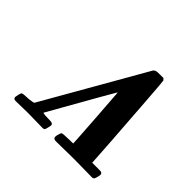

<svg xmlns="http://www.w3.org/2000/svg" viewBox="-161 -920 1130 1130"><g transform="rotate(45 403.5 -355.5)"><path d="M731 -62Q751 -62 751 -45Q751 -41 747.5 -26.5Q744 -12 742 -10Q739 0 724 0Q705 0 659 -1Q613 -2 577 -2Q543 -2 494 -1Q445 0 425 0Q404 0 404 -17Q404 -24 407 -35Q412 -56 418 -58.5Q424 -61 465 -62L507 -63Q508 -63 494.5 -260.5Q481 -458 480 -461Q480 -463 423.5 -364.5Q367 -266 311 -166L255 -67Q265 -62 315 -62Q340 -62 340 -46Q340 -45 336 -25Q332 -8 328.5 -4Q325 0 312 0Q296 0 256 -1Q216 -2 190 -2Q164 -2 133 -1Q102 0 91 0Q72 0 72 -16Q72 -17 76 -37Q80 -55 85 -58Q90 -61 114 -62Q145 -63 163 -67Q172 -68 176 -71L536 -700Q542 -706 551 -709Q555 -711 583 -711H610L620 -701Q622 -697 633.5 -538Q645 -379 656 -222L666 -65V-62H701Z"/></g></svg>

Font: KaTeX_Main
Style: Bold Italic
Weight: 700
Version: Version 1.1; ttfautohint (v1.3)